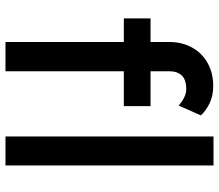

<svg xmlns="http://www.w3.org/2000/svg" viewBox="-68 -712 780 683"><g transform="rotate(90 321.5 -370.0)"><path d="M45 -421V-516H357V-421ZM297 -643Q263 -643 248 -627Q233 -611 233 -584V0H129V-584Q129 -629 149 -664.5Q169 -700 204.5 -719.5Q240 -739 285 -739Q321 -739 348 -725.5Q375 -712 390 -695L355 -616Q343 -627 327.5 -635Q312 -643 297 -643ZM465 -740H568V0H465Z"/></g></svg>

Font: Lexend
Style: Regular
Weight: 400
Designer: Thomas Jockin
Foundry: Lexend
Version: Version 1.000